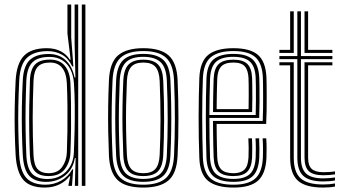

<svg xmlns="http://www.w3.org/2000/svg" viewBox="-20 -820 1514 847"><path d="M356.7 0H340.9V-800H356.7ZM325 0H310.2L313.6 -122.9L310.3 -123Q302.3 -73.8 266.9 -45.7Q231.5 -17.7 183.6 -17.7Q133.9 -17.7 109.1 -44.4Q84.3 -71.1 80.4 -136.4Q77.8 -185.6 76.7 -238.3Q75.6 -291 76.5 -347.5Q77.4 -404 80.4 -464.7Q83.7 -529.8 111.8 -555.8Q139.8 -581.8 194.6 -581.8Q240.6 -581.8 270 -554.2Q299.4 -526.6 308.8 -478.1H312.6L309.2 -626.4V-800H325ZM189.9 -30.3Q222 -30.3 247.5 -44.5Q273.1 -58.7 288.6 -84.7Q304.2 -110.7 305.9 -146.3Q307.9 -191.8 309.1 -245.8Q310.3 -299.8 309.8 -353.8Q309.3 -407.8 306.2 -452.7Q303.8 -487.7 290.7 -513.8Q277.5 -539.9 254.5 -554.4Q231.5 -569 198.8 -569Q146.9 -569 122.8 -544.9Q98.8 -520.7 96.2 -464.2Q93.7 -402.9 92.9 -349.4Q92.1 -295.8 93 -244Q93.8 -192.1 96.2 -135.8Q98.7 -79.3 120.6 -54.8Q142.5 -30.3 189.9 -30.3ZM194 -43.3Q152.4 -43.3 133.2 -65.1Q114 -86.8 111.8 -137Q109.6 -192.5 108.9 -244.8Q108.2 -297.1 109 -351.2Q109.9 -405.2 112 -465.5Q113.9 -513.7 134.5 -535.3Q155.1 -557 200.3 -557Q243.7 -557 266.1 -529.6Q288.6 -502.2 290.7 -452.8Q292.5 -414 293.2 -362.5Q293.9 -310.9 293.4 -254.9Q292.9 -198.8 290.7 -146.3Q288.9 -104.1 265.7 -73.7Q242.5 -43.3 194 -43.3ZM194.4 -55.9Q234.2 -55.9 253.7 -82.8Q273.1 -109.6 274.9 -146.7Q276.6 -187.9 277.4 -240.9Q278.1 -293.9 277.6 -349.3Q277.1 -404.7 274.9 -452.6Q273 -496.6 254.6 -520.3Q236.1 -544.1 200.5 -544.1Q163.9 -544.1 146.8 -525.7Q129.8 -507.4 127.9 -465.5Q124.4 -378.7 124.2 -300.1Q124.1 -221.5 127.7 -136.9Q129.7 -91.4 146.2 -73.7Q162.6 -55.9 194.4 -55.9ZM177.6 7.4Q111.7 7.4 82.5 -27Q53.4 -61.4 49 -135.9Q46 -190.5 45 -242.9Q43.9 -295.4 45 -349.9Q46 -404.4 49 -464.9Q53.3 -540.4 85.7 -573.9Q118.1 -607.4 186.7 -607.4Q221.7 -607.4 248 -593.7Q274.2 -579.9 287.7 -556.9H291.5L277.5 -672.2V-800H294.1V-654.9L303.7 -526.9L298.8 -526.9Q281.5 -563.1 253.3 -578.8Q225.1 -594.5 191.2 -594.5Q130.8 -594.5 99.7 -565.6Q68.5 -536.7 64.8 -465.5Q61.8 -403 60.8 -348.3Q59.8 -293.5 60.9 -241.6Q62 -189.6 64.8 -135.1Q69 -64.1 96.8 -34.6Q124.6 -5.2 180.9 -5.2Q217.7 -5.2 249.3 -22.9Q281 -40.5 298.8 -72.9H302.8L297.5 0H282.1L282.3 -6L289.8 -42.4H286.4Q270.1 -20.2 241.7 -6.4Q213.3 7.4 177.6 7.4Z M612.2 7.4Q534.1 7.4 499.2 -25.4Q464.3 -58.3 460.6 -133.1Q458.4 -186.2 457.4 -240.2Q456.4 -294.2 457.2 -350.5Q457.9 -406.8 460.6 -466.6Q464.3 -544.7 501.2 -576.1Q538 -607.4 612.2 -607.4Q688.4 -607.4 724.3 -575.2Q760.1 -543 763.5 -466.2Q767.2 -381.5 767.2 -296.9Q767.3 -212.3 763.5 -133.1Q759.8 -55 722.9 -23.8Q686.1 7.4 612.2 7.4ZM612.2 -5.2Q679.9 -5.2 712.1 -34.6Q744.3 -63.9 747.7 -134Q751.2 -207.9 751.5 -291Q751.8 -374.1 747.7 -465.8Q744.6 -536.2 712.3 -565.5Q680 -594.8 612.2 -594.8Q543.9 -594.8 511.9 -565.3Q479.8 -535.8 476.5 -465.8Q473.7 -404.1 472.9 -348.1Q472 -292.2 473 -239.5Q474 -186.8 476.5 -133.9Q479.6 -64.6 511.5 -34.9Q543.5 -5.2 612.2 -5.2ZM612.2 -17.8Q550.6 -17.8 522.9 -45.2Q495.3 -72.6 492.3 -134.8Q489.8 -189.3 488.8 -242.1Q487.9 -295 488.7 -349.8Q489.6 -404.6 492.3 -464.9Q495.4 -529 524 -555.6Q552.6 -582.2 612.2 -582.2Q671.6 -582.2 700.3 -555.8Q729 -529.5 731.8 -465.2Q734.3 -408.8 735.2 -354.3Q736.1 -299.8 735.3 -245.4Q734.6 -191 731.8 -134.8Q729 -71 700.3 -44.4Q671.7 -17.8 612.2 -17.8ZM612.2 -30.7Q665.2 -30.7 689.2 -55.1Q713.3 -79.5 716 -136Q719.7 -215.3 719.8 -293.5Q720 -371.8 716 -464Q713.5 -522.6 688.3 -545.9Q663.1 -569.3 612.2 -569.3Q558.7 -569.3 534.8 -544.6Q510.8 -519.9 508.1 -463.8Q505.7 -407.1 504.7 -353.9Q503.7 -300.7 504.6 -247.1Q505.4 -193.4 508.1 -135.1Q510.8 -78.3 535.5 -54.5Q560.1 -30.7 612.2 -30.7ZM612.2 -43.3Q567.4 -43.3 546.8 -64.8Q526.1 -86.3 523.9 -135.3Q521.5 -192.8 520.5 -245.6Q519.5 -298.5 520.4 -351.8Q521.3 -405.2 523.9 -463.4Q526.2 -514.5 547.4 -535.6Q568.6 -556.7 612.2 -556.7Q657 -556.7 677.5 -535.1Q698 -513.6 700.2 -463.3Q704.3 -369.2 704 -290.8Q703.7 -212.5 700.2 -136.5Q698 -86 677.2 -64.6Q656.4 -43.3 612.2 -43.3ZM612.2 -55.9Q648.8 -55.9 665.6 -74.8Q682.4 -93.7 684.4 -136.9Q688 -217.8 688.1 -293.3Q688.3 -368.9 684.4 -462.7Q682.5 -505.5 666 -524.8Q649.5 -544.1 612.2 -544.1Q575.4 -544.1 558.6 -525Q541.9 -506 539.8 -463.2Q537.3 -404.8 536.3 -352.2Q535.4 -299.5 536.3 -246.9Q537.1 -194.3 539.8 -135.8Q541.9 -93.6 558.8 -74.8Q575.7 -55.9 612.2 -55.9Z M1010 7.4Q935.7 7.4 898.9 -21.5Q862.2 -50.5 859.4 -121.9Q857.7 -166.1 856.9 -212.3Q856.2 -258.4 856.2 -304.5Q856.2 -350.5 857.1 -394.2Q857.9 -438 859.4 -477Q862.7 -549 899.1 -578.2Q935.5 -607.4 1009.3 -607.4Q1083.7 -607.4 1117.9 -577.9Q1152.2 -548.3 1155.4 -478.5Q1155.9 -471 1156.1 -448.5Q1156.4 -426.1 1156.5 -395.6Q1156.6 -365 1156.2 -332.7Q1155.7 -300.5 1154.2 -273.4H935.6Q935.9 -246.9 936.1 -222.7Q936.4 -198.5 937 -175Q937.6 -151.6 938.3 -126.9Q939.7 -88.9 956.3 -72.4Q973 -55.9 1010 -55.9Q1041.5 -55.9 1057.9 -71.4Q1074.3 -86.8 1076.3 -126.1Q1077.2 -143.7 1077 -167.5Q1076.8 -191.3 1075.6 -209.8H1091.4Q1092.7 -188.2 1092.7 -164.4Q1092.8 -140.5 1092.1 -125.5Q1089.9 -81.5 1070.6 -62.4Q1051.4 -43.3 1010 -43.3Q964.6 -43.3 944.4 -62.8Q924.2 -82.2 922.5 -126.2Q921.5 -153.6 920.9 -181.1Q920.3 -208.6 920 -235.2Q919.8 -261.9 919.5 -286.5H1138.9Q1140.1 -313.4 1140.5 -343.5Q1140.8 -373.6 1140.7 -401.4Q1140.5 -429.1 1140.3 -449.7Q1140 -470.2 1139.6 -477.8Q1136.9 -540.6 1106.5 -567.7Q1076.2 -594.8 1009.3 -594.8Q943.3 -594.8 910.5 -568Q877.7 -541.3 875 -474.7Q873.6 -440.3 872.8 -397.2Q872.1 -354 872 -307Q872 -260 872.8 -213.3Q873.5 -166.6 875 -124.7Q877.5 -61.3 908.5 -33.2Q939.5 -5.2 1010 -5.2Q1075.4 -5.2 1105.9 -32.4Q1136.4 -59.6 1139.6 -123.7Q1140.1 -134.2 1140.2 -149.5Q1140.4 -164.8 1140 -180.8Q1139.7 -196.9 1138.7 -209.8H1154.5Q1156 -190.4 1156.1 -164.8Q1156.2 -139.1 1155.4 -122.9Q1152 -53.2 1118.1 -22.9Q1084.3 7.4 1010 7.4ZM1010 -17.8Q951.4 -17.8 922.3 -41.5Q893.2 -65.3 890.8 -124.5Q889.5 -161.3 888.8 -205.5Q888.1 -249.8 888 -296.8Q887.9 -343.9 888.6 -389.3Q889.4 -434.8 890.8 -473.8Q893.3 -533.8 922 -558Q950.7 -582.2 1009.3 -582.2Q1067.8 -582.2 1094.5 -557.8Q1121.1 -533.5 1123.7 -477.5Q1124.2 -468.2 1124.6 -440Q1125 -411.7 1124.9 -374.3Q1124.7 -336.9 1123.4 -299.6H903.7Q903.7 -255.4 904.4 -209.5Q905.2 -163.6 906.6 -125.6Q908.7 -73.5 933.5 -52.1Q958.3 -30.7 1010 -30.7Q1059 -30.7 1082.2 -52.2Q1105.3 -73.7 1107.9 -124.8Q1108.7 -140.3 1108.6 -165.2Q1108.5 -190.1 1107.2 -209.8H1123.1Q1124.3 -189.4 1124.4 -164.8Q1124.5 -140.2 1123.7 -124.3Q1120.9 -67.3 1094.5 -42.6Q1068.1 -17.8 1010 -17.8ZM903.7 -312.6H1108Q1108.9 -345.8 1109 -379.5Q1109.1 -413.1 1108.8 -439.5Q1108.4 -465.9 1107.9 -476.6Q1105.8 -526.1 1082.9 -547.7Q1059.9 -569.3 1009.3 -569.3Q956.9 -569.3 932.9 -547.2Q909 -525 906.6 -473.1Q905.2 -436.4 904.6 -394.4Q904 -352.3 903.7 -312.6ZM919.8 -325.7Q919.9 -344.4 920.1 -369.3Q920.4 -394.3 921 -421.1Q921.6 -447.9 922.5 -472.2Q924.3 -517.8 944.6 -537.3Q965 -556.7 1009.3 -556.7Q1051.7 -556.7 1071 -538Q1090.3 -519.3 1092.1 -476.1Q1092.6 -465.6 1092.9 -441.5Q1093.2 -417.3 1093.2 -386.8Q1093.1 -356.2 1092.2 -325.7ZM935.7 -338.7H1076.6Q1077.2 -368.8 1077.2 -396.8Q1077.2 -424.8 1077 -445.8Q1076.7 -466.7 1076.3 -475Q1074.8 -510.3 1060 -527.2Q1045.3 -544.1 1009.3 -544.1Q972.1 -544.1 955.9 -526.7Q939.7 -509.4 938.3 -471.6Q937.6 -448.3 937 -426.2Q936.5 -404.1 936.2 -382.5Q936 -360.9 935.7 -338.7Z M1405.9 -19.6Q1344.9 -19.6 1318.3 -43.9Q1291.7 -68.2 1291.7 -124.3V-559.1H1212.6V-572.7H1291.7V-770H1307.6V-572.7H1446.3V-559.1H1307.6V-124.3Q1307.6 -75.5 1330.4 -54.3Q1353.1 -33.1 1405.9 -33.1Q1418.4 -33.1 1431.3 -34.2Q1444.3 -35.2 1457.9 -37.1V-23.9Q1446.6 -21.7 1433.6 -20.7Q1420.5 -19.6 1405.9 -19.6ZM1405.9 7.4Q1327.9 7.4 1294 -23.2Q1260 -53.8 1260 -124.3V-531.8H1212.6V-545.4H1275.9V-124.3Q1275.9 -60.9 1306 -33.5Q1336.1 -6.1 1405.9 -6.1Q1420 -6.1 1433 -7.3Q1446.1 -8.5 1457.9 -10.7V2.7Q1437.5 7.4 1405.9 7.4ZM1405.9 -46.9Q1361.6 -46.9 1342.5 -64.8Q1323.4 -82.8 1323.4 -124.3V-545.4H1446.3V-531.8H1339.2V-124.3Q1339.2 -89.9 1354.8 -75.2Q1370.4 -60.4 1405.9 -60.4Q1417.7 -60.4 1431 -61.1Q1444.2 -61.7 1457.9 -64V-50.8Q1445.7 -48.9 1432.6 -47.9Q1419.6 -46.9 1405.9 -46.9ZM1212.6 -586.4V-600H1260V-770H1275.9V-586.4ZM1323.4 -586.4V-770H1339.2V-600H1446.3V-586.4Z"/></svg>

Font: Big Shoulders Inline Text Thin
Style: Regular
Weight: 100
Designer: Patric King
Foundry: XO Type Co
Version: Version 2.002